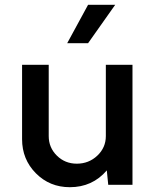

<svg xmlns="http://www.w3.org/2000/svg" viewBox="-20 -770 642 800"><path d="M460 -750 347 -590H260L347 -750ZM421 -500H532V0H431L425 -60Q365 10 271 10Q187 10 129.5 -48Q72 -106 72 -190V-500H183V-203Q183 -155 217 -121.5Q251 -88 300 -88Q350 -88 385.5 -121.5Q421 -155 421 -203Z"/></svg>

Font: Orkney Medium
Style: Regular
Weight: 500
Designer: Samuel Oakes and Alfredo Marco Pradil
Foundry: Alfredo Marco Pradil
Version: 1.0; ttfautohint (v1.5)